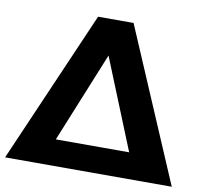

<svg xmlns="http://www.w3.org/2000/svg" viewBox="-81 -784 922 869"><g transform="rotate(10 380.0 -350.0)"><path d="M464 -700 763 0H-3L301 -700ZM209 -120H546L378 -535Z"/></g></svg>

Font: Gontserrat SemiBold
Style: Regular
Weight: 600
Designer: Julieta Ulanovsky
Foundry: Julieta Ulanovsky
Version: Version 6.001